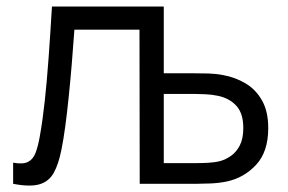

<svg xmlns="http://www.w3.org/2000/svg" viewBox="-20 -560 877 585"><path d="M20 0V-64.3Q50.2 -58.8 65.7 -66.9Q81.2 -75 88.6 -94.9Q96 -114.8 101.3 -144.7Q110 -193.3 116.4 -252.3Q122.8 -311.3 128 -382.8Q133.2 -454.2 138.3 -540H479V-336.7H572.7Q592.3 -336.7 614.8 -336.1Q637.3 -335.5 659.3 -331.3Q696.2 -324.8 727.7 -306.2Q759.2 -287.7 778.2 -254.2Q797.3 -220.7 797.3 -169.7Q797.3 -97.7 760.5 -58Q723.7 -18.3 671 -7Q646.7 -2 620.5 -1Q594.3 0 579.3 0H405.7L405 -469.7H206.7Q203 -416.7 198.6 -364.2Q194.2 -311.7 189.2 -263.4Q184.3 -215.2 178.8 -174.6Q173.3 -134 167.3 -104.7Q158.7 -60.2 143.8 -33.5Q129 -6.8 100 1.6Q71 10 20 0ZM479 -63H576.3Q595 -63 614.5 -64Q634 -65 651 -69.3Q668 -74 684.2 -85.4Q700.3 -96.8 710.8 -117.2Q721.3 -137.7 721.3 -170Q721.3 -214.5 700.2 -237.6Q679 -260.7 644.3 -268Q625.8 -272 606.3 -272.8Q586.8 -273.7 576.3 -273.7H479Z"/></svg>

Font: Manrope ExtraLight
Style: Regular
Weight: 200
Designer: Mikhail Sharanda
Foundry: Mikhail Sharanda
Version: Version 4.505